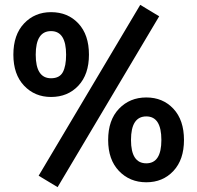

<svg xmlns="http://www.w3.org/2000/svg" viewBox="-20 -735 812 790"><path d="M557 -715 635 -668 217 35 139 -12ZM190 -685Q259 -685 302.5 -638.5Q346 -592 346 -510Q346 -429 302.5 -382.5Q259 -336 190 -336Q123 -336 79 -382.5Q35 -429 35 -510Q35 -592 79 -638.5Q123 -685 190 -685ZM190 -607Q127 -607 127 -510Q127 -413 190 -413Q225 -413 238.5 -438Q252 -463 252 -510Q252 -607 190 -607ZM737 -159Q737 -78 693.5 -31.5Q650 15 582 15Q514 15 469.5 -31.5Q425 -78 425 -159Q425 -241 469.5 -287.5Q514 -334 582 -334Q650 -334 693.5 -287.5Q737 -241 737 -159ZM582 -256Q519 -256 519 -159Q519 -63 582 -63Q644 -63 644 -159Q644 -256 582 -256Z"/></svg>

Font: Fira Sans Condensed Medium
Style: Regular
Weight: 500
Width: 3
Designer: Carrois Corporate & Edenspiekermann AG
Foundry: Carrois Corporate GbR & Edenspiekermann AG
Version: Version 4.203;PS 004.203;hotconv 1.0.88;makeotf.lib2.5.64775